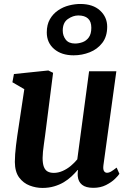

<svg xmlns="http://www.w3.org/2000/svg" viewBox="-20 -914 644 944"><path d="M188.5 10Q156.5 10 125.8 -1.8Q95 -13.5 74.2 -41.2Q53.5 -69 53 -117.5Q53 -135 54.5 -155.8Q56 -176.5 58.8 -199.8Q61.5 -223 65 -246.8Q68.5 -270.5 72 -293L99.5 -475.5L41 -509.5L48.5 -550L217.5 -567.5L241 -556L207 -289Q204.5 -267.5 201.5 -246.2Q198.5 -225 195.8 -205Q193 -185 191.2 -167.8Q189.5 -150.5 189.5 -137.5Q189.5 -109.5 195.8 -93.5Q202 -77.5 214.2 -70.8Q226.5 -64 244.5 -64Q266.5 -64 288 -73.5Q309.5 -83 327.8 -98.2Q346 -113.5 360 -130.5L418 -563.5H552L488.5 -101.5Q486 -82 491.2 -73.2Q496.5 -64.5 506.5 -64.5Q515.5 -64.5 525.2 -70Q535 -75.5 553.5 -90L567 -59.5Q562.5 -51.5 545.5 -34.8Q528.5 -18 501.2 -4.2Q474 9.5 439 9.5Q402 9.5 383.5 -5.5Q365 -20.5 362.5 -46.5Q362 -49 362 -52.5Q362 -56 362 -60.2Q362 -64.5 362.5 -69Q363 -73.5 363.5 -77.5L362 -78.5Q348.5 -62.5 331.8 -46.8Q315 -31 293.8 -18.2Q272.5 -5.5 246.2 2.2Q220 10 188.5 10ZM342 -642Q282.5 -642 246.2 -673Q210 -704 210 -754.5Q210 -793 225.5 -819.8Q241 -846.5 265.8 -863.2Q290.5 -880 319.2 -887.2Q348 -894.5 374.5 -894.5Q437 -894.5 472 -862.2Q507 -830 507 -782.5Q507 -734.5 483 -703.2Q459 -672 421.2 -657Q383.5 -642 342 -642ZM349 -700Q367 -700 385.5 -706.5Q404 -713 416.5 -730Q429 -747 429 -777.5Q429 -808.5 412.5 -823.2Q396 -838 365 -838Q339 -838 313.8 -820.5Q288.5 -803 288.5 -763.5Q288.5 -738.5 303.2 -719.2Q318 -700 349 -700Z"/></svg>

Font: Merriweather Light 18pt
Style: Bold Italic
Weight: 700
Italic angle: -7.8°
Version: Version 2.101